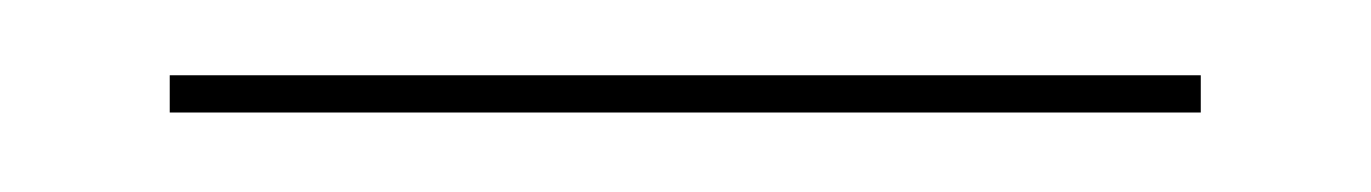

<svg xmlns="http://www.w3.org/2000/svg" viewBox="-20 -589 357 50"><path d="M24.2 -559.7V-569.4H292.7V-559.7Z"/></svg>

Font: Playfair 144pt SemiCondensed
Style: Bold
Weight: 700
Width: 4
Designer: Claus Eggers Sørensen
Foundry: Claus Eggers Sørensen
Version: Version 2.203